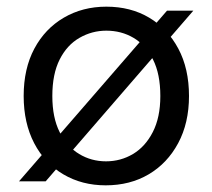

<svg xmlns="http://www.w3.org/2000/svg" viewBox="-20 -544 637 576"><path d="M37 0 481 -512H560L117 0ZM297 12Q226 12 170 -21Q114 -54 82.5 -114.5Q51 -175 51 -256Q51 -338 83 -398Q115 -458 171.5 -491Q228 -524 299 -524Q372 -524 427.5 -491Q483 -458 515 -398Q547 -338 547 -256Q547 -175 514.5 -114.5Q482 -54 426 -21Q370 12 297 12ZM298 -60Q342 -60 379 -82Q416 -104 438.5 -148Q461 -192 461 -256Q461 -322 439 -365.5Q417 -409 380.5 -430.5Q344 -452 299 -452Q256 -452 218.5 -430.5Q181 -409 159 -365.5Q137 -322 137 -256Q137 -191 159 -147.5Q181 -104 217.5 -82Q254 -60 298 -60Z"/></svg>

Font: DM Sans 12pt
Style: Regular
Weight: 400
Version: Version 4.004;gftools[0.9.30]